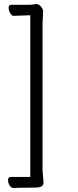

<svg xmlns="http://www.w3.org/2000/svg" viewBox="-20 -787 390 957"><path d="M124 -763Q140 -763 160 -767Q174 -767 184.5 -754Q195 -741 195 -730L192 -667V62L197 121Q197 134 188.5 141Q180 148 154 148L75 149Q57 149 50 150H49Q36 150 28 137.5Q20 125 20 110Q20 95 35 95H131V-711Q56 -708 47.5 -708Q39 -708 31 -721Q23 -734 23 -748.5Q23 -763 37 -763Z"/></svg>

Font: ToneOZ-Pinyin-WenKai-Regular
Style: Regular
Weight: 400
Designer: Fontworks Inc.
Foundry: ToneOZ
Version: Version 0.240331